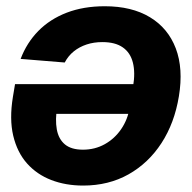

<svg xmlns="http://www.w3.org/2000/svg" viewBox="-20 -576 604 603"><path d="M309 -556.4Q393.8 -556.4 450.8 -522Q507.9 -487.6 532.1 -424Q556.2 -360.4 541.8 -273.4Q528.1 -189.7 487.2 -126.7Q446.3 -63.7 383.6 -28.4Q320.9 6.8 241.1 6.8Q186.3 6.8 141.1 -10.6Q95.8 -28 64.8 -62.8Q33.9 -97.7 21.5 -149.9Q9.2 -202.1 20.5 -271.5L27.2 -311.7H488L472.6 -218.4H84.9L159.7 -241.6Q152.9 -200.1 158.4 -169.6Q163.9 -139.2 183.9 -122.5Q203.9 -105.9 240.4 -105.9Q278.1 -105.9 309.1 -123.2Q340.1 -140.5 360.6 -170.5Q381.1 -200.5 387.2 -238.1L397.9 -304.1Q405.3 -348.2 397.3 -379.5Q389.4 -410.7 365.6 -427.2Q341.9 -443.8 301.5 -443.8Q274.6 -443.8 252 -436.3Q229.3 -428.8 211.8 -414.7Q194.3 -400.6 183.3 -379.7L44.8 -391Q63.8 -441.4 100.3 -478.7Q136.9 -515.9 189.6 -536.2Q242.4 -556.4 309 -556.4Z"/></svg>

Font: Inter Tight
Style: Italic
Weight: 400
Italic angle: -9.39999°
Designer: Rasmus Andersson
Foundry: rsms
Version: Version 3.002